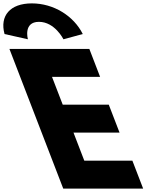

<svg xmlns="http://www.w3.org/2000/svg" viewBox="-304 -1114 935 1134"><path d="M223.7 -825H-248.3L69.5 0H541.5L477.9 -165H193.9L130 -331H402L338.4 -496H66.4L3.2 -660H287.2ZM-139.3 -882C-139.3 -882 -168 -985 -74 -985C20 -985 70.7 -882 70.7 -882L184.8 -913C131.5 -1020 13 -1094 -116 -1094C-245 -1094 -306.5 -1020 -277.2 -913Z"/></svg>

Font: Hussar
Style: BdOpOblFour
Weight: 700
Foundry: Cannot Into Space Fonts
Version: Version 2.00